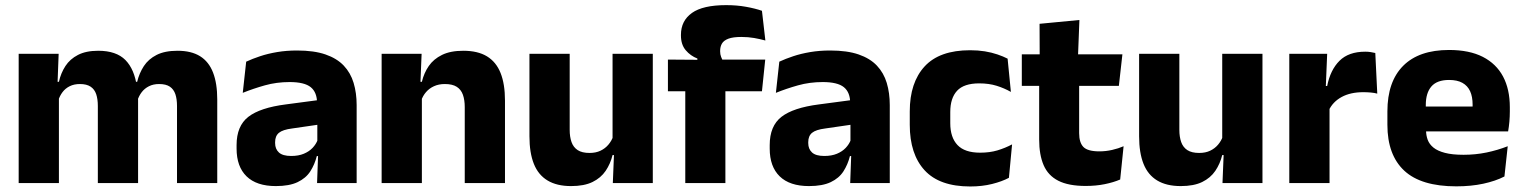

<svg xmlns="http://www.w3.org/2000/svg" viewBox="-20 -696 5792 730"><path d="M653 0V-293Q653 -319 646.8 -337.8Q640.5 -356.5 625.8 -366.5Q611 -376.5 585 -376.5Q563 -376.5 546.5 -368.2Q530 -360 519 -345.8Q508 -331.5 502.5 -313.5L488 -385H501.5Q509.5 -418 527 -444.8Q544.5 -471.5 575.5 -487.2Q606.5 -503 655 -503Q707.5 -503 740.8 -482.2Q774 -461.5 790 -420.2Q806 -379 806 -317.5V0ZM51 0V-491.5H203L198 -359L204 -354V0ZM352 0V-293Q352 -319 345.8 -337.8Q339.5 -356.5 324.5 -366.5Q309.5 -376.5 284 -376.5Q261.5 -376.5 245 -368.2Q228.5 -360 217.8 -345.8Q207 -331.5 201.5 -313.5L178 -385H204Q211.5 -418.5 228.8 -445Q246 -471.5 276.5 -487.2Q307 -503 353.5 -503Q422 -503 456.8 -467.8Q491.5 -432.5 500.5 -365.5Q502 -355.5 503.5 -341Q505 -326.5 505 -315V0Z M1185.5 0 1190 -123 1186.5 -130.5V-284L1185.5 -304Q1185.5 -345 1161.5 -364.5Q1137.5 -384 1081 -384Q1031.5 -384 987 -371.5Q942.5 -359 903 -343L916 -461.5Q939.5 -472.5 968.8 -482.2Q998 -492 1033.5 -498Q1069 -504 1109.5 -504Q1174 -504 1217.5 -489Q1261 -474 1287 -446.5Q1313 -419 1324.5 -380.8Q1336 -342.5 1336 -296.5V0ZM1029 11.5Q955.5 11.5 917.5 -25.5Q879.5 -62.5 879.5 -131V-144.5Q879.5 -217 924.2 -251.8Q969 -286.5 1066.5 -299L1198.5 -316.5L1207.5 -224.5L1090.5 -207.5Q1055 -203 1040.5 -191Q1026 -179 1026 -155.5V-152Q1026 -129.5 1040.5 -116.2Q1055 -103 1087 -103Q1115 -103 1135.2 -111.5Q1155.5 -120 1168.5 -133.8Q1181.5 -147.5 1188 -164.5L1209.5 -102.5H1184.5Q1176.5 -70.5 1159.8 -44.5Q1143 -18.5 1111.5 -3.5Q1080 11.5 1029 11.5Z M1747 0V-289Q1747 -316 1740 -335.8Q1733 -355.5 1716.5 -366Q1700 -376.5 1671.5 -376.5Q1648 -376.5 1630 -368.2Q1612 -360 1599.8 -345.8Q1587.5 -331.5 1581.5 -313.5L1558 -385H1584Q1592 -418.5 1610.2 -445Q1628.5 -471.5 1660.5 -487.2Q1692.5 -503 1741.5 -503Q1796.5 -503 1831.5 -481.8Q1866.5 -460.5 1883.2 -418.5Q1900 -376.5 1900 -313.5V0ZM1431 0V-491.5H1583L1578 -368.5L1584 -354V0Z M2146 -491.5V-202.5Q2146 -175.5 2153 -155.8Q2160 -136 2176.5 -125.2Q2193 -114.5 2221.5 -114.5Q2245.5 -114.5 2263.2 -123Q2281 -131.5 2293.2 -146Q2305.5 -160.5 2311.5 -178L2335 -106.5H2309Q2301 -73.5 2282.8 -46.5Q2264.5 -19.5 2232.8 -4Q2201 11.5 2151.5 11.5Q2097 11.5 2061.8 -9.8Q2026.5 -31 2009.8 -73Q1993 -115 1993 -178V-491.5ZM2462 -491.5V0H2310L2315 -123L2309 -137V-491.5Z M2741 -676.5Q2781.5 -676.5 2816.2 -670.2Q2851 -664 2877 -655L2890 -542Q2870 -547.5 2847.5 -551.5Q2825 -555.5 2798.5 -555.5Q2767 -555.5 2749.2 -548.8Q2731.5 -542 2724.8 -530.2Q2718 -518.5 2718 -502V-501Q2718 -489 2721.8 -479.5Q2725.5 -470 2730.5 -461.5L2631.5 -458V-473.5Q2605.5 -483.5 2587.2 -505Q2569 -526.5 2569 -561V-563.5Q2569 -617 2610.8 -646.8Q2652.5 -676.5 2741 -676.5ZM2585.5 0V-426.5H2738V0ZM2519.5 -349V-469.5L2651.5 -468.5L2709.5 -469.5H2889.5L2877 -349Z M3212.5 0 3217 -123 3213.5 -130.5V-284L3212.5 -304Q3212.5 -345 3188.5 -364.5Q3164.5 -384 3108 -384Q3058.5 -384 3014 -371.5Q2969.5 -359 2930 -343L2943 -461.5Q2966.5 -472.5 2995.8 -482.2Q3025 -492 3060.5 -498Q3096 -504 3136.5 -504Q3201 -504 3244.5 -489Q3288 -474 3314 -446.5Q3340 -419 3351.5 -380.8Q3363 -342.5 3363 -296.5V0ZM3056 11.5Q2982.5 11.5 2944.5 -25.5Q2906.5 -62.5 2906.5 -131V-144.5Q2906.5 -217 2951.2 -251.8Q2996 -286.5 3093.5 -299L3225.5 -316.5L3234.5 -224.5L3117.5 -207.5Q3082 -203 3067.5 -191Q3053 -179 3053 -155.5V-152Q3053 -129.5 3067.5 -116.2Q3082 -103 3114 -103Q3142 -103 3162.2 -111.5Q3182.5 -120 3195.5 -133.8Q3208.5 -147.5 3215 -164.5L3236.5 -102.5H3211.5Q3203.5 -70.5 3186.8 -44.5Q3170 -18.5 3138.5 -3.5Q3107 11.5 3056 11.5Z M3669 13Q3552 13 3495.5 -48.5Q3439 -110 3439 -221.5V-272.5Q3439 -382 3495.5 -443.5Q3552 -505 3668.5 -505Q3698.5 -505 3724.5 -500.8Q3750.5 -496.5 3772.5 -489Q3794.5 -481.5 3811 -473L3823.5 -346.5Q3799 -360.5 3769.5 -369.8Q3740 -379 3703 -379Q3645 -379 3619 -351Q3593 -323 3593 -270V-227.5Q3593 -173.5 3620.5 -144.5Q3648 -115.5 3706.5 -115.5Q3743 -115.5 3772.2 -124.2Q3801.5 -133 3828 -147L3816 -20Q3790 -6 3752 3.5Q3714 13 3669 13Z M4108 11Q4042.5 11 4003.8 -8.8Q3965 -28.5 3948 -68Q3931 -107.5 3931 -165.5V-440H4083V-190Q4083 -154 4099.2 -137.2Q4115.5 -120.5 4160 -120.5Q4184.5 -120.5 4208.5 -126Q4232.5 -131.5 4252 -140L4239 -13.5Q4213.5 -2.5 4180.2 4.2Q4147 11 4108 11ZM3865 -369.5V-489.5H4247.5L4234 -369.5ZM3933 -478.5 3932.5 -605.5 4084 -620 4078.5 -478.5Z M4464 -491.5V-202.5Q4464 -175.5 4471 -155.8Q4478 -136 4494.5 -125.2Q4511 -114.5 4539.5 -114.5Q4563.5 -114.5 4581.2 -123Q4599 -131.5 4611.2 -146Q4623.5 -160.5 4629.5 -178L4653 -106.5H4627Q4619 -73.5 4600.8 -46.5Q4582.5 -19.5 4550.8 -4Q4519 11.5 4469.5 11.5Q4415 11.5 4379.8 -9.8Q4344.5 -31 4327.8 -73Q4311 -115 4311 -178V-491.5ZM4780 -491.5V0H4628L4633 -123L4627 -137V-491.5Z M5032 -276 4990 -369H5026Q5038 -430 5072.8 -464.8Q5107.5 -499.5 5171 -499.5Q5182 -499.5 5191.2 -498Q5200.5 -496.5 5209 -494.5L5216.5 -340Q5206 -343 5192 -344.2Q5178 -345.5 5163.5 -345.5Q5114.5 -345.5 5081 -327.2Q5047.5 -309 5032 -276ZM4882 0V-491.5H5026L5019.5 -334.5L5035 -332.5V0Z M5517 12.5Q5383 12.5 5319 -47.2Q5255 -107 5255 -221.5V-272.5Q5255 -385.5 5315 -445.8Q5375 -506 5489.5 -506Q5566.5 -506 5617.8 -479.8Q5669 -453.5 5694.8 -405Q5720.5 -356.5 5720.5 -288.5V-272Q5720.5 -253 5718.8 -233.2Q5717 -213.5 5714 -196.5H5576Q5578 -225.5 5578.5 -251.2Q5579 -277 5579 -298Q5579 -328.5 5569.5 -349.2Q5560 -370 5540.2 -381Q5520.5 -392 5489.5 -392Q5443.5 -392 5422.2 -367.2Q5401 -342.5 5401 -297V-252L5402 -235.5V-200.5Q5402 -181.5 5408.2 -164.5Q5414.5 -147.5 5430.2 -134.8Q5446 -122 5473.8 -114.8Q5501.5 -107.5 5544.5 -107.5Q5590 -107.5 5632 -116.2Q5674 -125 5712.5 -140L5700 -25Q5666 -7.5 5619.5 2.5Q5573 12.5 5517 12.5ZM5336 -196.5V-291H5683V-196.5Z"/></svg>

Font: Anek Latin
Style: Bold
Weight: 700
Designer: Yesha Goshar
Foundry: Ek Type
Version: Version 1.003